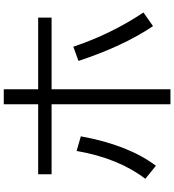

<svg xmlns="http://www.w3.org/2000/svg" viewBox="26 -884 908 1000"><g transform="rotate(-90 480.0 -384.0)"><path d="M437 -818.4H515.1V-639.2H888.2V-569.3H515.1V49.8H437V-569.3H72.3V-639.2H437ZM48.8 -81.1Q156.2 -221.7 193.8 -439L270 -417Q225.1 -169.9 116.7 -25.9ZM843.8 -41Q739.3 -196.8 662.6 -429.2L736.8 -456.1Q801.8 -260.7 915 -90.8Z"/></g></svg>

Font: BIZ UDPGothic
Style: Regular
Weight: 400
Designer: TypeBank Co., Ltd.
Foundry: Morisawa Inc.
Version: Version 1.051